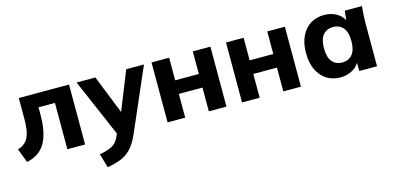

<svg xmlns="http://www.w3.org/2000/svg" viewBox="-68 -929 3231 1569"><g transform="rotate(-15 1547.5 -145.0)"><path d="M61 15 16 -103Q59 -116 84 -142.5Q109 -169 120 -215.5Q131 -262 131 -336V-507H556V0H406V-392H267V-331Q267 -174 217.5 -90Q168 -6 61 15Z M687 227 652 109Q723 96 761 74.5Q799 53 819 6L830 -20L620 -507H779L909 -180L1040 -507H1190L961 20Q928 97 888 138Q848 179 798.5 198Q749 217 687 227Z M1254 0V-507H1403V-316H1603V-507H1752V0H1603V-201H1403V0Z M1884 0V-507H2033V-316H2233V-507H2382V0H2233V-201H2033V0Z M2715 11Q2649 11 2599 -21Q2549 -53 2521 -112Q2493 -171 2493 -254Q2493 -336 2521 -395Q2549 -454 2599 -485.5Q2649 -517 2715 -517Q2770 -517 2814.5 -493.5Q2859 -470 2880 -429L2889 -507H3034Q3031 -474 3028.5 -440.5Q3026 -407 3026 -375V0H2876L2875 -69Q2853 -32 2809.5 -10.5Q2766 11 2715 11ZM2761 -103Q2813 -103 2845 -139.5Q2877 -176 2877 -254Q2877 -331 2845 -367Q2813 -403 2761 -403Q2708 -403 2676.5 -367Q2645 -331 2645 -254Q2645 -176 2676.5 -139.5Q2708 -103 2761 -103Z"/></g></svg>

Font: Mulish ExtraBold
Style: Regular
Weight: 800
Designer: Vernon Adams
Foundry: Vernon Adams
Version: Version 3.603; ttfautohint (v1.8.3)